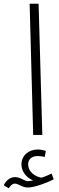

<svg xmlns="http://www.w3.org/2000/svg" viewBox="-85 -724 317 1030"><path d="M93 0H142L122 -704H74ZM-38 286C-29 272 -19 261 -5 261C14 261 33 282 65 282C103 282 180 251 203 238L192 207C175 215 160 222 139 229C105 225 66 199 66 157C66 132 83 113 118 113C131 113 143 115 155 118L161 86C148 81 132 78 117 78C73 78 30 107 30 158C30 197 58 230 93 244C85 246 75 247 66 248C43 247 25 226 -4 226C-26 226 -50 239 -65 270Z"/></svg>

Font: Noto Sans Arabic ExtCond Light
Style: Regular
Weight: 300
Width: 2
Designer: Monotype Design Team, Nadine Chahine, Nizar Qandah and Khaled Hosny
Foundry: Monotype Imaging Inc.
Version: Version 2.012